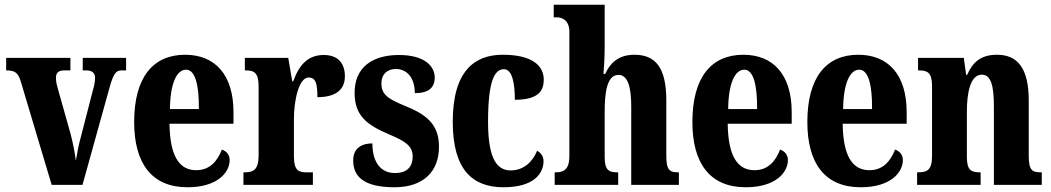

<svg xmlns="http://www.w3.org/2000/svg" viewBox="-20 -780 4435 810"><path d="M68 -435 198 0H328L442 -410C458 -468 469 -483 492 -483H512V-536H329V-483H345C370 -483 381 -470 381 -453C381 -432 377 -417 370 -392L320 -198C310 -163 305 -128 300 -102C296 -135 288 -176 277 -218L224 -406C220 -420 216 -435 216 -452C216 -471 225 -483 251 -483H277V-536H6V-483C43 -483 56 -474 68 -435Z M771 10C898 10 949 -53 949 -105C949 -128 934 -143 916 -149C897 -100 865 -62 808 -62C735 -62 697 -123 695 -258H965V-307C965 -465 887 -549 761 -549C625 -549 546 -453 546 -265C546 -91 620 10 771 10ZM819 -320H697C698 -427 725 -486 765 -486C803 -486 820 -423 819 -320Z M1007 0H1300V-53H1272C1240 -53 1220 -61 1220 -120V-277C1220 -361 1242 -453 1282 -453C1313 -453 1319 -425 1319 -370C1390 -370 1435 -397 1435 -458C1435 -510 1409 -548 1346 -548C1281 -548 1243 -509 1217 -437H1213L1196 -536H1013V-483H1016C1052 -483 1071 -474 1071 -415V-125C1071 -62 1048 -53 1011 -53H1007Z M1644 10C1768 10 1832 -58 1832 -161C1832 -258 1776 -298 1687 -334C1611 -365 1589 -384 1589 -429C1589 -467 1614 -489 1650 -489C1695 -489 1730 -454 1730 -387C1788 -387 1814 -410 1814 -453C1814 -501 1771 -548 1663 -548C1551 -548 1476 -496 1476 -389C1476 -294 1524 -254 1624 -212C1691 -184 1721 -163 1721 -120C1721 -80 1701 -50 1646 -50C1589 -50 1551 -92 1551 -175C1507 -175 1470 -156 1470 -103C1470 -36 1514 10 1644 10Z M2104 10C2237 10 2273 -52 2273 -100C2273 -121 2262 -135 2246 -144C2227 -97 2189 -61 2134 -61C2066 -61 2039 -132 2039 -267C2039 -438 2066 -488 2106 -488C2141 -488 2152 -429 2152 -359C2256 -359 2274 -401 2274 -444C2274 -501 2228 -549 2101 -549C1983 -549 1890 -482 1890 -266C1890 -61 1976 10 2104 10Z M2320 0H2588V-53H2585C2548 -53 2531 -62 2531 -118V-309C2531 -391 2541 -464 2589 -464C2628 -464 2643 -415 2643 -330V0H2844V-53H2842C2805 -53 2791 -62 2791 -123V-356C2791 -491 2748 -549 2657 -549C2584 -549 2552 -509 2533 -468H2526C2528 -492 2531 -540 2531 -585V-760H2316V-707H2328C2345 -707 2382 -700 2382 -646V-122C2382 -62 2356 -53 2324 -53H2320Z M3126 10C3253 10 3304 -53 3304 -105C3304 -128 3289 -143 3271 -149C3252 -100 3220 -62 3163 -62C3090 -62 3052 -123 3050 -258H3320V-307C3320 -465 3242 -549 3116 -549C2980 -549 2901 -453 2901 -265C2901 -91 2975 10 3126 10ZM3174 -320H3052C3053 -427 3080 -486 3120 -486C3158 -486 3175 -423 3174 -320Z M3611 10C3738 10 3789 -53 3789 -105C3789 -128 3774 -143 3756 -149C3737 -100 3705 -62 3648 -62C3575 -62 3537 -123 3535 -258H3805V-307C3805 -465 3727 -549 3601 -549C3465 -549 3386 -453 3386 -265C3386 -91 3460 10 3611 10ZM3659 -320H3537C3538 -427 3565 -486 3605 -486C3643 -486 3660 -423 3659 -320Z M3849 0H4117V-53H4114C4077 -53 4059 -62 4059 -118V-309C4059 -390 4074 -465 4122 -465C4162 -465 4173 -415 4173 -330V0H4375V-53H4371C4334 -53 4320 -62 4320 -123V-356C4320 -491 4274 -549 4186 -549C4116 -549 4083 -516 4060 -464H4056L4046 -536H3853V-483H3857C3892 -483 3912 -474 3912 -418V-122C3912 -62 3891 -53 3853 -53H3849Z"/></svg>

Font: Noto Serif Thai ExtraCondensed ExtraBold
Style: Regular
Weight: 800
Width: 2
Designer: Monotype Design Team
Foundry: Monotype Imaging Inc.
Version: Version 2.002